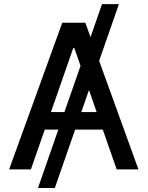

<svg xmlns="http://www.w3.org/2000/svg" viewBox="-20 -840 732 952"><path d="M485.8 -819.6 429 -655.9 403.1 -727.3H288.7L25.2 0H133.2L202.1 -197.4H269.2L168.3 92.3H251.8L352.6 -197.4H489.7L558.6 0H666.5L471.6 -538.4L569.6 -819.6ZM232.6 -284.4 343 -601.2H348.7L379.3 -513.5L299.4 -284.4ZM383.2 -284.4 421.2 -393.8 459.2 -284.4Z"/></svg>

Font: Inter 465
Style: Regular
Weight: 400
Designer: Rasmus Andersson
Foundry: rsms
Version: Version 3.019;Glyphs 3.1.2 (3151)